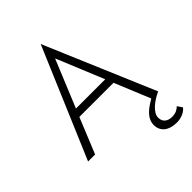

<svg xmlns="http://www.w3.org/2000/svg" viewBox="-266 -852 1197 1197"><g transform="rotate(-45 333.0 -253.5)"><path d="M644 147C629 162 609 174 577 174C540 174 511 156 511 116C511 71 569 26 627 0L318 -727L9 0H71L167 -235H468L565 0H566C555 7 544 14 533 21C489 50 459 85 459 128C459 183 498 220 574 220C617 220 651 200 666 180ZM318 -600 447 -287H189Z"/></g></svg>

Font: Jost Light
Style: Regular
Weight: 300
Version: Version 3.710